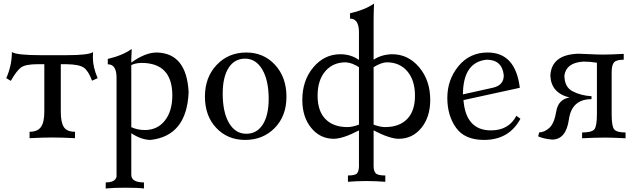

<svg xmlns="http://www.w3.org/2000/svg" viewBox="-20 -778 3579 1081"><path d="M402.3 0Q331.5 -3.9 273.4 -3.9Q223.6 -3.9 146.5 0V-36.1Q190.9 -36.1 210.2 -62.5Q229.5 -88.9 229.5 -148.9V-416.5H191.4Q122.6 -416.5 97.7 -397.7Q72.8 -378.9 41 -322.8L15.1 -337.9Q46.9 -408.7 46.9 -484.9Q73.7 -467.3 209.5 -467.3H355.5Q480.5 -467.3 503.9 -484.9L502.9 -454.1Q502.9 -399.9 529.8 -337.9L498 -323.7Q478 -378.9 451.7 -397.2Q425.3 -415.5 354.5 -416.5H322.3V-148.9Q322.3 -89.4 339.4 -62.7Q356.4 -36.1 402.3 -36.1Z M790.5 283.2Q755.4 278.8 687.5 278.8Q620.1 278.8 575.2 283.2V249Q629.4 249 636.2 216.3V-340.3Q636.2 -416 586.9 -416V-446.3Q668 -464.8 721.7 -502.4L719.2 -447.8V-425.8Q798.3 -482.4 862.3 -482.4Q1030.8 -479 1042 -258.8Q1031.7 -13.2 828.1 9.8Q776.9 9.8 719.2 -27.8V206.1Q719.2 249 790.5 249ZM795.4 -45.9Q866.2 -45.9 908.2 -99.1Q950.2 -152.3 950.2 -240.7Q950.2 -423.8 776.4 -423.8Q744.1 -423.3 719.2 -411.6V-62Q754.4 -45.9 795.4 -45.9Z M1366.7 -24.9Q1426.3 -24.9 1459.5 -76.9Q1492.7 -128.9 1492.7 -221.7Q1492.7 -326.2 1456.5 -387Q1420.4 -447.8 1359.9 -447.8Q1300.3 -447.8 1267.1 -396Q1233.9 -344.2 1233.9 -251Q1233.9 -146 1269.5 -85.4Q1305.2 -24.9 1366.7 -24.9ZM1359.9 9.8Q1261.7 9.8 1197.8 -57.6Q1133.8 -125 1133.8 -234.4Q1133.8 -342.8 1200 -412.6Q1266.1 -482.4 1366.7 -482.4Q1464.8 -482.4 1528.8 -412.6Q1592.8 -342.8 1592.8 -233.4Q1592.8 -125 1526.9 -57.6Q1460.9 9.8 1359.9 9.8Z M1936.5 -62.5Q1963.4 -62.5 2001 -76.2V-399.9Q1963.4 -424.3 1927.2 -427.2Q1854.5 -427.2 1811.3 -376.7Q1768.1 -326.2 1768.1 -239.3Q1768.1 -152.8 1812.3 -107.7Q1856.4 -62.5 1936.5 -62.5ZM2147.9 -62.5Q2228 -62.5 2272.2 -107.7Q2316.4 -152.8 2316.4 -239.3Q2316.4 -326.2 2273.2 -376.7Q2230 -427.2 2157.2 -427.2Q2126.5 -426.3 2083.5 -399.9V-76.2Q2121.1 -62.5 2147.9 -62.5ZM2149.4 245.6Q2103.5 241.7 2042 241.2Q1981 241.7 1939 245.6V210Q1981.4 210 1991.2 196.8Q2001 183.6 2001 157.2V-43.9Q1911.6 2.9 1859.4 3.4Q1782.2 3.4 1732.2 -57.9Q1682.1 -119.1 1682.1 -215.3Q1682.1 -325.2 1744.1 -398.9Q1806.2 -472.7 1896.5 -472.7Q1957 -472.2 2001 -440.4V-599.1Q2000 -673.3 1950.7 -673.3V-703.1Q2031.7 -721.2 2085.9 -757.8Q2083.5 -700.2 2083.5 -668.9V-441.9Q2127.4 -471.2 2188 -472.7Q2278.3 -472.7 2340.3 -398.9Q2402.3 -325.2 2402.3 -215.3Q2402.3 -119.1 2352.3 -57.9Q2302.2 3.4 2225.1 3.4Q2174.8 3.4 2083.5 -43.9V157.2Q2083.5 183.6 2094.7 196.8Q2106 210 2149.4 210Z M2705.1 9.8Q2596.2 9.8 2547.4 -59.1Q2498.5 -127.9 2498.5 -226.1Q2498.5 -329.6 2561.5 -406Q2624.5 -482.4 2725.6 -482.4Q2882.3 -482.4 2906.7 -283.7L2589.4 -214.4Q2603 -43.9 2744.1 -43.9Q2844.7 -43.9 2887.2 -126L2910.2 -109.4Q2846.2 9.8 2705.1 9.8ZM2586.4 -246.6 2755.4 -284.2Q2816.4 -297.9 2816.4 -354Q2807.1 -441.9 2719.7 -441.9Q2587.4 -428.2 2586.4 -246.6Z M3088.4 7.8Q3041.5 3.9 3009.8 -10.3L3016.1 -32.7Q3044.4 -32.7 3072.5 -57.6Q3100.6 -82.5 3111.8 -150.6Q3123 -218.8 3186.5 -229Q3082 -254.9 3078.6 -353.5Q3085.4 -470.7 3236.3 -475.6Q3251.5 -475.6 3297.9 -473.1Q3344.2 -470.7 3375.5 -470.7Q3413.1 -470.7 3491.7 -474.6V-441.9Q3449.7 -441.9 3436.8 -426.5Q3423.8 -411.1 3423.8 -371.1V-133.3Q3423.8 -66.4 3438.2 -49.3Q3452.6 -32.2 3502 -32.2V0.5Q3421.9 -3.4 3387.7 -3.4Q3331.5 -3.4 3257.3 0.5V-32.2Q3312 -32.2 3326.4 -49.8Q3340.8 -67.4 3340.8 -137.2V-424.8Q3303.7 -431.2 3265.6 -431.2Q3168.5 -425.8 3157.7 -353.5Q3157.7 -287.6 3204.3 -263.7Q3251 -239.7 3310.5 -236.3L3310.1 -219.7Q3199.2 -219.7 3183.1 -106Q3167 7.8 3088.4 7.8Z"/></svg>

Font: Kelvinch
Style: Regular
Weight: 400
Designer: Paul James MIller
Foundry: High-Logic / Made with FontCreator
Version: Version 3.30 September 23, 2016